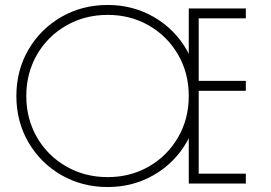

<svg xmlns="http://www.w3.org/2000/svg" viewBox="-20 -740 1091 774"><path d="M46 -353Q46 -456 94.5 -539.5Q143 -623 227 -671.5Q311 -720 414 -720Q516 -720 600 -671.5Q684 -623 732.5 -539Q781 -455 781 -353Q781 -251 732.5 -167Q684 -83 600 -34.5Q516 14 414 14Q311 14 227 -34.5Q143 -83 94.5 -166.5Q46 -250 46 -353ZM741 -353Q741 -445 698 -519.5Q655 -594 580.5 -637Q506 -680 414 -680Q322 -680 247 -637Q172 -594 129 -519.5Q86 -445 86 -353Q86 -261 129 -186.5Q172 -112 247 -69Q322 -26 414 -26Q506 -26 580.5 -69Q655 -112 698 -186.5Q741 -261 741 -353ZM741 -706H971V-666H781V-414H971V-374H781V-40H971V0H741Z"/></svg>

Font: Lineal Thin
Style: Regular
Weight: 200
Designer: Created by Frank Adebiaye with contributions from Anton Moglia & Ariel Martín Pérez
Created by Frank ADEBIAYE with FontF
Foundry: Velvetyne Type Foundry
Version: Version 2.000;Glyphs 3.2 (3227)